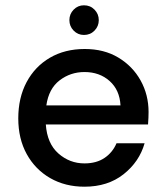

<svg xmlns="http://www.w3.org/2000/svg" viewBox="-20 -693 624 725"><path d="M299 12Q226 12 169.5 -20.5Q113 -53 81 -111Q49 -169 49 -246Q49 -324 80.5 -383Q112 -442 168.5 -475Q225 -508 300 -508Q373 -508 427 -475.5Q481 -443 511 -389Q541 -335 541 -270Q541 -260 540.5 -248.5Q540 -237 539 -223H153Q158 -151 200.5 -113.5Q243 -76 299 -76Q344 -76 374.5 -96.5Q405 -117 420 -152H526Q506 -82 446.5 -35Q387 12 299 12ZM299 -421Q246 -421 205 -389.5Q164 -358 155 -295H435Q432 -353 394 -387Q356 -421 299 -421ZM297 -561Q274 -561 258 -577.5Q242 -594 242 -617Q242 -640 258 -656.5Q274 -673 297 -673Q321 -673 337 -656.5Q353 -640 353 -617Q353 -594 337 -577.5Q321 -561 297 -561Z"/></svg>

Font: DeepMind Sans Medium
Style: Regular
Weight: 500
Designer: Jonny Pinhorn / Modifications: Colophon Foundry
Foundry: Colophon Foundry
Version: Version 1.002; ttfautohint (v1.8.2)